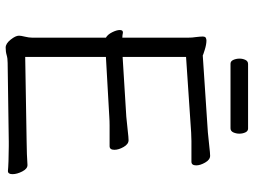

<svg xmlns="http://www.w3.org/2000/svg" viewBox="-129 -757 896 678"><g transform="rotate(90 319.0 -418.0)"><path d="M205 -784Q196 -784 191.5 -794Q187 -804 187 -816Q187 -827 191.5 -836.5Q196 -846 206 -846H434Q443 -846 447.5 -836.5Q452 -827 452 -815Q452 -804 447.5 -794Q443 -784 433 -784ZM583 2Q575 1 548.5 0Q522 -1 496 -1H480L202 3Q186 3 174.5 6.5Q163 10 148 10Q134 10 120 -7.5Q106 -25 106 -37Q106 -44 109.5 -58Q113 -72 113 -84V-344Q102 -350 94 -366Q86 -382 86 -393Q86 -404 94 -404H96Q100 -403 104.5 -402.5Q109 -402 113 -402V-604Q113 -620 113 -634.5Q113 -649 111 -661Q110 -670 109.5 -675.5Q109 -681 109 -685Q109 -695 114 -697Q119 -699 123 -699Q137 -699 156 -693Q175 -687 176 -686L447 -704Q470 -706 495.5 -709Q521 -712 530 -712Q544 -712 554 -694.5Q564 -677 564 -663Q564 -646 551 -646H509Q494 -646 478 -646Q462 -646 448 -645L181 -627V-403L392 -416Q415 -418 440.5 -421Q466 -424 475 -424Q489 -424 499 -406.5Q509 -389 509 -374Q509 -357 496 -357H454Q439 -357 423 -357Q407 -357 393 -356L181 -344V-59L479 -64Q501 -64 524 -65Q547 -66 562 -67H563Q576 -67 585.5 -48.5Q595 -30 595 -14Q595 2 584 2Z"/></g></svg>

Font: Moon Stars Kai HW
Style: Regular
Weight: 400
Designer: GuiWonder
Version: Version 1.101